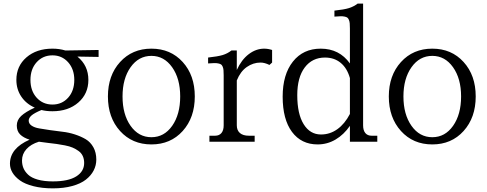

<svg xmlns="http://www.w3.org/2000/svg" viewBox="-20 -786 2703 1065"><path d="M271 -206.1Q323.7 -206.1 357.9 -244.1Q392.1 -282.2 392.1 -342.8Q392.1 -402.3 357.9 -440.7Q323.7 -479 271 -479Q217.8 -479 183.3 -440.9Q148.9 -402.8 148.9 -342.8Q148.9 -282.2 183.3 -244.1Q217.8 -206.1 271 -206.1ZM35.2 122.1Q35.2 36.6 144 -11.2Q109.9 -22 91.6 -40.3Q73.2 -58.6 73.2 -89.8Q73.2 -120.1 97.4 -142.8Q121.6 -165.5 172.9 -189Q125 -210 97.9 -250.5Q70.8 -291 70.8 -342.8Q70.8 -419.4 126.7 -467.8Q182.6 -516.1 271 -516.1Q309.6 -516.1 342.8 -505.9L526.9 -508.8V-470.2L409.2 -472.2Q470.2 -422.9 470.2 -342.8Q470.2 -266.1 414.6 -217.5Q358.9 -168.9 271 -168.9Q236.8 -168.9 210 -175.8Q170.4 -159.2 154.8 -145.5Q139.2 -131.8 139.2 -117.2Q139.2 -100.1 155.3 -89.1Q171.4 -78.1 197.8 -73.7Q224.1 -69.3 257.8 -64.2Q291.5 -59.1 326.7 -55.2Q361.8 -51.3 395.5 -40.3Q429.2 -29.3 455.6 -13.7Q481.9 2 498 31Q514.2 60.1 514.2 99.1Q514.2 131.3 499.5 159.7Q484.9 188 456.3 210.4Q427.7 232.9 380.6 245.8Q333.5 258.8 272.9 258.8Q212.9 258.8 165.8 246.8Q118.7 234.9 91.1 215.1Q63.5 195.3 49.3 171.6Q35.2 147.9 35.2 122.1ZM102.1 104Q102.1 127 109.9 146.2Q117.7 165.5 136 182.9Q154.3 200.2 189.2 210.2Q224.1 220.2 272.9 220.2Q358.9 220.2 402.8 192.6Q446.8 165 446.8 118.2Q446.8 96.2 439 79.3Q431.2 62.5 415.5 51.3Q399.9 40 382.8 32.7Q365.7 25.4 339.8 20.3Q314 15.1 293.7 12.5Q273.4 9.8 243.4 6.3Q213.4 2.9 195.8 0Q151.4 13.7 126.7 41Q102.1 68.4 102.1 104Z M979.5 -251Q979.5 -350.1 934.8 -413.1Q890.1 -476.1 819.8 -476.1Q749 -476.1 704.3 -413.1Q659.7 -350.1 659.7 -251Q659.7 -151.4 704.3 -88.1Q749 -24.9 819.8 -24.9Q890.6 -24.9 935.1 -88.1Q979.5 -151.4 979.5 -251ZM578.6 -251Q578.6 -367.7 646 -441.9Q713.4 -516.1 819.8 -516.1Q926.3 -516.1 993.4 -442.1Q1060.5 -368.2 1060.5 -251Q1060.5 -133.8 993.4 -59.3Q926.3 15.1 819.8 15.1Q713.4 15.1 646 -59.3Q578.6 -133.8 578.6 -251Z M1293.5 -90.8Q1293.5 -63 1310.8 -48.1Q1328.1 -33.2 1360.4 -33.2H1392.6V0H1141.6V-33.2H1173.3Q1195.8 -33.2 1208.3 -48.1Q1220.7 -63 1220.7 -90.8V-368.2Q1220.7 -386.2 1219.7 -397Q1218.8 -407.7 1215.1 -416.3Q1211.4 -424.8 1206.3 -428.5Q1201.2 -432.1 1190.2 -434.3Q1179.2 -436.5 1167.2 -436Q1155.3 -435.5 1134.3 -434.1V-466.8Q1188.5 -472.7 1215.1 -480.7Q1241.7 -488.8 1263.7 -505.9H1293.5V-397.9Q1319.3 -454.6 1359.6 -485.4Q1399.9 -516.1 1445.3 -516.1Q1466.8 -516.1 1489.3 -508.8V-439L1474.6 -425.8Q1447.3 -439 1425.3 -439Q1384.3 -439 1348.9 -414.3Q1313.5 -389.6 1293.5 -339.8Z M1994.1 -90.8Q1994.1 -63 2006.3 -48.1Q2018.6 -33.2 2041 -33.2H2072.8V0H1920.9V-87.9Q1887.2 -39.1 1841.3 -12Q1795.4 15.1 1741.7 15.1Q1651.4 15.1 1599.6 -54.4Q1547.9 -124 1547.9 -250Q1547.9 -372.6 1604.7 -444.3Q1661.6 -516.1 1758.8 -516.1Q1862.3 -516.1 1920.9 -434.1V-627.9Q1920.9 -646 1919.9 -656.7Q1918.9 -667.5 1915.3 -676Q1911.6 -684.6 1906.7 -688.2Q1901.9 -691.9 1890.9 -694.1Q1879.9 -696.3 1867.9 -695.8Q1856 -695.3 1835 -693.8V-727.1Q1889.2 -732.9 1915.3 -741Q1941.4 -749 1963.9 -766.1H1994.1ZM1628.9 -257.8Q1628.9 -154.3 1664.3 -97.2Q1699.7 -40 1760.7 -40Q1810.1 -40 1851.1 -69.3Q1892.1 -98.6 1920.9 -153.8V-353Q1905.3 -408.2 1869.6 -437.5Q1834 -466.8 1782.7 -466.8Q1711.9 -466.8 1670.4 -411.9Q1628.9 -356.9 1628.9 -257.8Z M2537.6 -251Q2537.6 -350.1 2492.9 -413.1Q2448.2 -476.1 2377.9 -476.1Q2307.1 -476.1 2262.5 -413.1Q2217.8 -350.1 2217.8 -251Q2217.8 -151.4 2262.5 -88.1Q2307.1 -24.9 2377.9 -24.9Q2448.7 -24.9 2493.2 -88.1Q2537.6 -151.4 2537.6 -251ZM2136.7 -251Q2136.7 -367.7 2204.1 -441.9Q2271.5 -516.1 2377.9 -516.1Q2484.4 -516.1 2551.5 -442.1Q2618.7 -368.2 2618.7 -251Q2618.7 -133.8 2551.5 -59.3Q2484.4 15.1 2377.9 15.1Q2271.5 15.1 2204.1 -59.3Q2136.7 -133.8 2136.7 -251Z"/></svg>

Font: LT Superior Serif
Style: Regular
Weight: 400
Designer: Daniel Lyons
Foundry: LyonsType
Version: Version 2.120;FEAKit 1.0